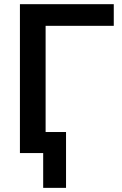

<svg xmlns="http://www.w3.org/2000/svg" viewBox="-20 -739 587 927"><path d="M76.2 0V-718.8H529.3V-614.3H200.2V-101.6H298.8V168H188.5V0Z"/></svg>

Font: Min Sans SemiBold
Style: Regular
Weight: 600
Designer: Jinseong-Kim, NotoSansCJK, Nunito
Foundry: Jinseong-Kim
Version: Version 1.400;Glyphs 3.1.2 (3151)